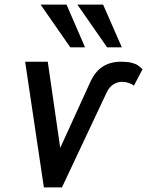

<svg xmlns="http://www.w3.org/2000/svg" viewBox="-20 -820 644 840"><path d="M189 -550 243.5 -173 375 -461Q396.5 -508 430 -529Q463.5 -550 508.5 -550Q537.5 -550 555.2 -545.5Q573 -541 582.2 -534.8Q591.5 -528.5 603.5 -517L566 -445.5Q555.5 -453 542 -457.5Q528.5 -462 514.5 -462Q493.5 -462 475.5 -450.5Q457.5 -439 446 -414L251 0H172L90 -550ZM157.5 -800H271L352 -613H287.5ZM318.5 -800H431L513 -613H448.5Z"/></svg>

Font: JuliaMono
Style: Italic
Weight: 400
Italic angle: -9°
Monospace: yes
Designer: cormullion
Foundry: corm
Version: Version 0.057; ttfautohint (v1.8.4)